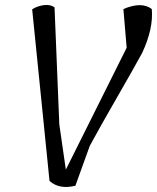

<svg xmlns="http://www.w3.org/2000/svg" viewBox="-20 -742 625 764"><path d="M484 -552 471 -706Q544 -737 584 -706Q591 -629 546 -532Q514 -473 444 -351.5Q374 -230 337 -161L280 -3Q216 13 177 -22L108 -705Q128 -718 154 -721.5Q180 -725 197 -713L216 -247L242 -67Z"/></svg>

Font: Tillana
Style: Regular
Weight: 400
Designer: Lipi Raval (Devanagari, Latin), Jonny Pinhorn (Latin)
Foundry: Indian Type Foundry
Version: Version 2.002;PS 1.0;hotconv 1.0.79;makeotf.lib2.5.61930; tt